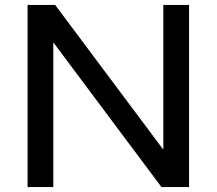

<svg xmlns="http://www.w3.org/2000/svg" viewBox="-20 -760 880 780"><path d="M92 0V-740H204L643.5 -152V-740H748V0H636L196.5 -588V0Z"/></svg>

Font: Encode Sans Expanded Medium
Style: Regular
Weight: 500
Width: 7
Designer: Multiple Designers
Foundry: Impallari Type
Version: Version 3.000; ttfautohint (v1.8.3) -l 8 -r 50 -G 200 -x 14 